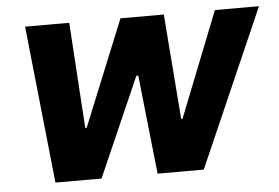

<svg xmlns="http://www.w3.org/2000/svg" viewBox="-44 -604 964 663"><g transform="rotate(-5 438.0 -272.5)"><path d="M122.5 0 65 -545.5H218L241.5 -179H246.4L395.6 -545.5H545.8L574.2 -181.1H578.8L723 -545.5H875.7L636.7 0H476.6L439.6 -343H432.9L282.3 0Z"/></g></svg>

Font: Inter UI
Style: Bold Italic
Weight: 700
Italic angle: 9.39999°
Designer: Rasmus Andersson
Foundry: rsms
Version: 3.2;8d6f07862